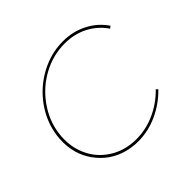

<svg xmlns="http://www.w3.org/2000/svg" viewBox="-165 -866 1073 1073"><g transform="rotate(-45 371.5 -330.0)"><path d="M61 -330.1Q74.2 -424.3 131.6 -504.2Q189 -584 275.4 -630.4Q361.8 -676.8 456.1 -676.8Q535.6 -676.8 601.1 -642.8Q666.5 -608.9 706.1 -549.8L692.9 -540Q653.8 -597.2 592.3 -629.2Q530.8 -661.1 454.1 -661.1Q363.8 -661.1 281.7 -617.2Q199.7 -573.2 144.8 -496.8Q89.8 -420.4 77.1 -330.1Q64.9 -239.3 97.9 -163.3Q130.9 -87.4 200.7 -43.2Q270.5 1 360.8 1Q436.5 1 507.8 -31.2Q579.1 -63.5 633.8 -120.1L644 -109.9Q586.9 -50.8 512.5 -16.8Q438 17.1 358.9 17.1Q301.8 17.1 251.2 -0.5Q200.7 -18.1 162.8 -50Q125 -82 98.9 -124.8Q72.8 -167.5 63 -220.5Q53.2 -273.4 61 -330.1Z"/></g></svg>

Font: Human Sans Thin
Style: Italic
Weight: 100
Italic angle: -8°
Designer: Tim Radville
Foundry: Continuum
Version: Version 1.000;FEAKit 1.0